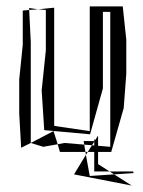

<svg xmlns="http://www.w3.org/2000/svg" viewBox="-20 -460 445 599"><path d="M123 -429V-303L110 -178L118 -54L261 -41L301 -184V-423H324V-2L181 -14L160 -10L167 14H327L366 -123L374 -230V-336L363 -440H260V-51L150 -67L149 -69V-436L99 -431ZM51 -427V-320L40 -212V-105L46 1L76 -14V-329L71 -429ZM76 -14 147 -51 160 -10 115 -2ZM71 -434V-435L99 -431L71 -429ZM248 23 211 84 391 119 336 84 260 89ZM286 -37 277 -23 274 -26V-20H275L274 -18V75H322L286 52ZM241 -20H274V-18L248 23ZM395 75 397 80 336 84 322 75Z"/></svg>

Font: Quebrada
Style: Regular
Weight: 400
Designer: deFharo
Foundry: deFharo
Version: Version 1.034 2012